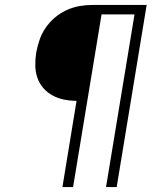

<svg xmlns="http://www.w3.org/2000/svg" viewBox="-20 -755 640 775"><path d="M232 0 289 -348Q263 -348 238.5 -353Q214 -358 192.5 -369.5Q171 -381 155 -399.5Q139 -418 131 -441Q123 -464 122.5 -490Q122 -516 126 -542Q131 -568 139.5 -593.5Q148 -619 164 -642.5Q180 -666 202 -684.5Q224 -703 249.5 -714.5Q275 -726 301 -730.5Q327 -735 353 -735H572L451 0H408L523 -697H390L275 0Z"/></svg>

Font: Iosevka Aile XLt Obl
Style: Regular
Weight: 200
Italic angle: -9°
Designer: Belleve Invis
Foundry: Belleve Invis
Version: Version 31.1.0; ttfautohint (v1.8.4)